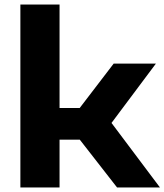

<svg xmlns="http://www.w3.org/2000/svg" viewBox="-20 -828 726 848"><path d="M70 0V-808H243V-351H332L482 -547H668.5L472.5 -285L686.5 0H497L332.5 -211H243V0Z"/></svg>

Font: Encode Sans Exp
Style: Bold
Weight: 700
Width: 7
Designer: Multiple Designers
Foundry: Impallari Type
Version: Version 3.002; ttfautohint (v1.8.3) -l 8 -r 50 -G 200 -x 14 